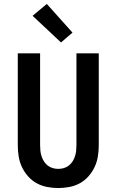

<svg xmlns="http://www.w3.org/2000/svg" viewBox="-20 -940 590 972"><path d="M275 12Q247 12 218.5 6.5Q190 1 165.5 -12.5Q141 -26 122 -47.5Q103 -69 91 -94.5Q79 -120 74.5 -148.5Q70 -177 70 -205V-670H183V-205Q183 -191 184.5 -176.5Q186 -162 190.5 -148.5Q195 -135 202.5 -123Q210 -111 221.5 -102Q233 -93 247 -89Q261 -85 275 -85Q289 -85 303 -89Q317 -93 328.5 -102Q340 -111 347.5 -123Q355 -135 359.5 -148.5Q364 -162 365.5 -176.5Q367 -191 367 -205V-670H480V-205Q480 -177 475.5 -148.5Q471 -120 459 -94.5Q447 -69 428 -47.5Q409 -26 384.5 -12.5Q360 1 331.5 6.5Q303 12 275 12ZM289 -725 145 -860 217 -920 347 -775Z"/></svg>

Font: Lode
Style: Bold
Weight: 700
Monospace: yes
Designer: Belleve Invis
Foundry: Belleve Invis
Version: Version 29.2.0; ttfautohint (v1.8.3)